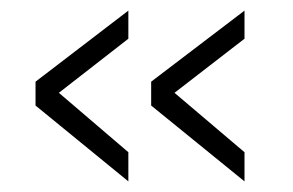

<svg xmlns="http://www.w3.org/2000/svg" viewBox="-20 -427 553 362"><path d="M222 -354 91 -252 222 -140V-85L47 -228V-273L222 -407ZM441 -354 309 -252 441 -140V-85L265 -228V-273L441 -407Z"/></svg>

Font: TitilliumText
Style: Light
Weight: 300
Designer: Accademia di Belle Arti di Urbino and others
Foundry: Accademia di Belle Arti di Urbino and others.
Version: Version 60.001